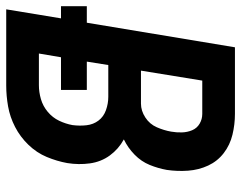

<svg xmlns="http://www.w3.org/2000/svg" viewBox="-100 -676 775 617"><g transform="rotate(90 287.5 -367.5)"><path d="M9 0H254Q287 0 321 -6Q355 -12 387 -28.5Q419 -45 444.5 -71.5Q470 -98 483.5 -130.5Q497 -163 503 -196Q509 -233 504 -269Q499 -305 478.5 -333Q458 -361 427 -378Q454 -391 476 -412.5Q498 -434 509 -461Q520 -488 525 -516Q530 -550 527.5 -584.5Q525 -619 511 -649Q497 -679 471 -699Q445 -719 412 -727Q379 -735 345 -735H131L52 -259H-1V-176H38ZM206 -433 238 -630H345Q362 -630 376.5 -621.5Q391 -613 397.5 -597.5Q404 -582 404.5 -564.5Q405 -547 402 -530Q398 -507 388 -484Q378 -461 356.5 -447Q335 -433 312 -433ZM253 -105H151L163 -176H268V-259H177L188 -328H290Q312 -328 333 -320.5Q354 -313 366.5 -296.5Q379 -280 381.5 -258Q384 -236 381 -213Q377 -191 367 -170Q357 -149 338.5 -133.5Q320 -118 297.5 -111.5Q275 -105 253 -105Z"/></g></svg>

Font: Iosevka Sparkle Oblique
Style: Bold
Weight: 700
Italic angle: -9°
Designer: Belleve Invis
Foundry: Belleve Invis
Version: Version 4.5.0; ttfautohint (v1.8.3)